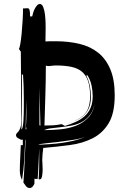

<svg xmlns="http://www.w3.org/2000/svg" viewBox="-20 -807 623 959"><path d="M207 -600Q220 -601 232 -601H257Q322 -601 376.5 -588Q431 -575 470 -544Q509 -513 531 -461Q553 -409 553 -331Q553 -242 523 -192Q493 -142 443 -116.5Q393 -91 329 -82.5Q265 -74 196 -68Q194 -53 192.5 -37.5Q191 -22 191 -7Q191 -2 192 11Q193 24 193 40Q193 58 190 73.5Q187 89 178 89L173 88Q175 62 175.5 36.5Q176 11 176 -15V-67Q174 -29 172.5 10Q171 49 168 87L152 86V110Q149 118 143 125Q137 132 128 132Q117 132 109.5 122.5Q102 113 97 105Q101 51 103 -1.5Q105 -54 108 -108H106Q104 -57 101 -7.5Q98 42 90 92Q79 70 79 46Q79 14 81 -18Q83 -50 84 -82H94V-109H85Q78 -112 69 -117.5Q60 -123 60 -132Q60 -138 64 -141.5Q68 -145 73 -151.5Q78 -158 82 -170Q86 -182 86 -205Q86 -292 85.5 -377Q85 -462 84 -549Q82 -552 79 -556Q77 -560 74 -563Q77 -564 81 -585Q85 -607 88 -638.5Q91 -670 93 -704.5Q95 -739 95 -765H101Q106 -765 110 -765.5Q114 -766 117 -766Q126 -766 128 -755Q130 -744 130 -736V-725H141Q142 -731 145 -741.5Q148 -752 153 -762Q158 -772 164.5 -779.5Q171 -787 179 -787Q190 -787 196 -771.5Q202 -756 204.5 -735.5Q207 -715 207.5 -695.5Q208 -676 208 -669ZM258 -480Q249 -480 240 -478.5Q231 -477 223 -477Q217 -477 209 -479Q209 -404 206.5 -329.5Q204 -255 202 -180Q227 -180 245 -181Q263 -182 288 -187L304 -178Q334 -187 359 -198.5Q384 -210 403 -227Q422 -244 432.5 -268.5Q443 -293 443 -327Q443 -354 437 -381.5Q431 -409 416 -432L411 -429Q424 -404 429 -377Q434 -350 434 -322Q434 -291 424.5 -268.5Q415 -246 398 -230.5Q381 -215 358 -205Q336 -195 310 -189Q367 -203 398 -232Q430 -262 430 -326Q430 -373 419.5 -403Q409 -433 388 -450Q367 -467 334.5 -473.5Q302 -480 258 -480ZM89 -435Q90 -411 90 -387V-339Q90 -250 87 -160Q91 -162 93.5 -174Q96 -186 97 -202.5Q98 -219 98.5 -236.5Q99 -254 99 -268V-316Q99 -345 98 -375Q97 -405 95 -436L91 -433ZM201 -157Q239 -157 281 -161Q323 -165 359.5 -179Q396 -193 422 -221Q448 -249 454 -296Q448 -258 430.5 -234.5Q413 -211 389.5 -198Q366 -185 338.5 -180Q311 -175 285 -172Q259 -169 236.5 -166.5Q214 -164 201 -157ZM171 -84Q198 -85 229 -87Q260 -89 291.5 -93.5Q323 -98 353.5 -105.5Q384 -113 408 -125Q387 -115 349.5 -109Q312 -103 274.5 -98.5Q237 -94 207 -91Q177 -88 171 -84ZM177 -370V-181L182 -180ZM112 -309Q110 -272 109.5 -235.5Q109 -199 108 -162L111 -161L112 -170H109Q111 -193 111.5 -216.5Q112 -240 112 -263Z"/></svg>

Font: Finger Paint
Style: Regular
Weight: 400
Designer: Ralph du Carrois
Foundry: Ralph du Carrois
Version: Version 1.001